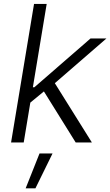

<svg xmlns="http://www.w3.org/2000/svg" viewBox="-20 -748 579 1008"><path d="M132.8 -204.1 147 -290H160.6L455.1 -545.9H538.6L245.1 -291.5L237.8 -290.5ZM38.1 0 158.7 -727.5H225.1L104.5 0ZM377.4 0 204.1 -278.3 259.8 -324.2 462.4 0ZM114.7 240.7 187.5 57.6H255.9L166 240.7Z"/></svg>

Font: Inter Light
Style: Italic
Weight: 300
Italic angle: -9.3988°
Designer: Rasmus Andersson
Foundry: rsms
Version: Version 4.001;git-66647c0bb